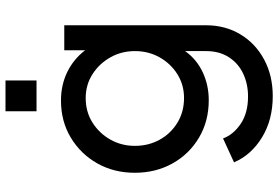

<svg xmlns="http://www.w3.org/2000/svg" viewBox="-177 -616 1013 699"><g transform="rotate(-90 329.5 -266.5)"><path d="M329 220Q243 220 179 181Q115 142 88 79L175 39Q189 77 228.5 103.5Q268 130 328 130Q373 130 410.5 112.5Q448 95 470.5 60.5Q493 26 493 -23V-99Q463 -57 416 -35Q369 -13 314 -13Q238 -13 178 -48.5Q118 -84 84 -145Q50 -206 50 -282Q50 -358 84 -418.5Q118 -479 177.5 -515Q237 -551 313 -551Q370 -551 417 -528Q464 -505 496 -463V-539H587V-23Q587 47 554 102Q521 157 462.5 188.5Q404 220 329 220ZM322 -103Q370 -103 408.5 -127Q447 -151 470 -191.5Q493 -232 493 -282Q493 -331 470 -371.5Q447 -412 408.5 -436.5Q370 -461 322 -461Q272 -461 233 -436.5Q194 -412 171 -371.5Q148 -331 148 -282Q148 -232 170.5 -191.5Q193 -151 232.5 -127Q272 -103 322 -103ZM274 -640V-753H386V-640Z"/></g></svg>

Font: Pitagon Sans Text Medium
Style: Regular
Weight: 500
Designer: Travis Tran
Foundry: Pitagon
Version: Version 1.000; ttfautohint (v1.8.4.7-5d5b);gftools[0.9.26]